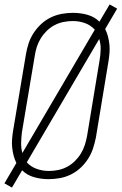

<svg xmlns="http://www.w3.org/2000/svg" viewBox="-20 -801 549 867"><path d="M34 46 0 27 54 -65Q46 -81 41.5 -98.5Q37 -116 35 -134.5Q33 -153 34.5 -172Q36 -191 39 -210L97 -555Q101 -580 109 -604.5Q117 -629 131.5 -651.5Q146 -674 166 -692.5Q186 -711 210 -722.5Q234 -734 259.5 -738.5Q285 -743 310 -743Q344 -743 375.5 -734Q407 -725 429 -703L475 -781L509 -762L455 -670Q463 -654 467.5 -636.5Q472 -619 474 -600.5Q476 -582 474.5 -563Q473 -544 470 -525L413 -180Q408 -155 400 -130.5Q392 -106 377.5 -83.5Q363 -61 343 -42.5Q323 -24 299 -12.5Q275 -1 249.5 3.5Q224 8 199 8Q165 8 133.5 -1Q102 -10 80 -32ZM81 -110 408 -667Q390 -687 364 -696.5Q338 -706 309 -706Q289 -706 268 -702Q247 -698 227.5 -688Q208 -678 192 -662.5Q176 -647 164.5 -628.5Q153 -610 146.5 -590Q140 -570 137 -549L79 -204Q76 -180 75.5 -156Q75 -132 81 -110ZM201 -29Q221 -29 241.5 -33Q262 -37 281.5 -47Q301 -57 317 -72.5Q333 -88 344.5 -106.5Q356 -125 362.5 -145Q369 -165 373 -186L430 -531Q434 -555 434.5 -579Q435 -603 428 -625L101 -68Q119 -48 145.5 -38.5Q172 -29 201 -29Z"/></svg>

Font: Iosevka Curly Extralight
Style: Italic
Weight: 200
Italic angle: -9°
Monospace: yes
Designer: Belleve Invis
Foundry: Belleve Invis
Version: Version 22.1.2; ttfautohint (v1.8.4)